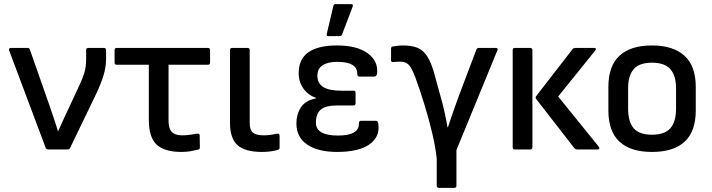

<svg xmlns="http://www.w3.org/2000/svg" viewBox="-20 -720 3430 925"><path d="M211 0Q203 0 200 -8L24 -477Q21 -489 33 -489H112Q122 -489 124 -481L219 -210Q229 -180 239.5 -149.5Q250 -119 259 -88H260Q273 -117 286.5 -146Q300 -175 313 -203L362 -308Q377 -340 386 -368.5Q395 -397 395 -434V-479Q395 -489 405 -489H480Q491 -489 491 -479V-438Q491 -396 478.5 -356Q466 -316 444 -269L318 -8Q315 0 306 0Z M854 12Q773 12 735 -23Q697 -58 697 -143V-408H542Q532 -408 532 -419V-479Q532 -489 542 -489H982Q992 -489 992 -479V-419Q992 -408 982 -408H792V-138Q792 -101 807.5 -84.5Q823 -68 857 -68Q878 -68 896.5 -71Q915 -74 930 -76Q942 -78 942 -67L943 -10Q943 0 934 1Q918 5 898 8.5Q878 12 854 12Z M1243 12Q1161 12 1124.5 -20.5Q1088 -53 1088 -128V-479Q1088 -489 1098 -489H1172Q1183 -489 1183 -479V-127Q1183 -94 1198.5 -81Q1214 -68 1251 -68Q1269 -68 1284 -70.5Q1299 -73 1315 -76Q1327 -78 1327 -66V-8Q1327 0 1318 2Q1303 7 1282.5 9.5Q1262 12 1243 12Z M1604 12Q1512 12 1460 -23.5Q1408 -59 1408 -125Q1408 -169 1429.5 -202.5Q1451 -236 1502 -246V-249Q1465 -261 1442 -293Q1419 -325 1419 -368Q1419 -501 1604 -501Q1699 -501 1750.5 -464Q1802 -427 1797 -368Q1795 -351 1783 -351H1711Q1701 -351 1701 -366Q1701 -422 1604 -422Q1559 -422 1534 -405.5Q1509 -389 1509 -355Q1509 -319 1537 -301Q1565 -283 1625 -283H1683Q1693 -283 1693 -273V-223Q1693 -212 1683 -212H1606Q1548 -212 1525 -191.5Q1502 -171 1502 -129Q1502 -67 1608 -67Q1709 -67 1709 -123Q1709 -138 1718 -138H1791Q1802 -138 1803 -120Q1810 -59 1758.5 -23.5Q1707 12 1604 12ZM1562 -546Q1552 -546 1554 -556L1586 -691Q1587 -700 1597 -700H1672Q1683 -700 1679 -688L1628 -554Q1625 -546 1616 -546Z M2095 185Q2084 185 2084 174V43Q2078 -13 2061.5 -82Q2045 -151 2023.5 -220.5Q2002 -290 1981 -347Q1962 -397 1947 -410Q1932 -423 1909 -423Q1892 -423 1875 -421Q1864 -419 1864 -430V-485Q1864 -495 1872 -496Q1883 -498 1896 -499.5Q1909 -501 1922 -501Q1962 -501 1990.5 -490Q2019 -479 2039.5 -446.5Q2060 -414 2076 -352Q2083 -326 2090 -300.5Q2097 -275 2104 -250Q2114 -215 2122 -178.5Q2130 -142 2136 -107H2138Q2150 -143 2163 -181Q2176 -219 2191 -259L2275 -481Q2278 -489 2287 -489H2368Q2382 -489 2376 -477L2179 3V174Q2179 185 2169 185Z M2760 0Q2753 0 2748 -5L2564 -242Q2557 -250 2564 -258L2739 -484Q2743 -489 2751 -489H2843Q2849 -489 2850.5 -485.5Q2852 -482 2848 -477L2669 -255L2865 -13Q2869 -7 2867 -3.5Q2865 0 2858 0ZM2460 0Q2450 0 2450 -11V-479Q2450 -489 2460 -489H2534Q2545 -489 2545 -479V-11Q2545 0 2534 0Z M3121 12Q3018 12 2964.5 -37.5Q2911 -87 2911 -188V-301Q2911 -402 2964.5 -451.5Q3018 -501 3121 -501Q3223 -501 3277.5 -451.5Q3332 -402 3332 -301V-188Q3332 -87 3278.5 -37.5Q3225 12 3121 12ZM3121 -71Q3182 -71 3209.5 -102Q3237 -133 3237 -197V-293Q3237 -356 3209.5 -387Q3182 -418 3121 -418Q3060 -418 3033 -387Q3006 -356 3006 -293V-197Q3006 -133 3033 -102Q3060 -71 3121 -71Z"/></svg>

Font: Sofia Sans Medium
Style: Regular
Weight: 500
Designer: Botio Nikoltchev, Ani Petrova
Foundry: lettersoup
Version: Version 4.101; ttfautohint (v1.8.4.7-5d5b)